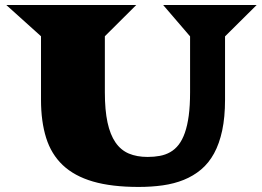

<svg xmlns="http://www.w3.org/2000/svg" viewBox="-20 -720 1035 759"><path d="M142.1 -576.7 4.9 -700.2H518.6L394.5 -576.7V-355Q394.5 -284.7 405 -236.1Q415.5 -187.5 436.5 -157Q457.5 -126.5 489.3 -113Q521 -99.6 563.5 -99.6Q589.4 -99.6 611.8 -103.8Q634.3 -107.9 653.1 -118.7Q671.9 -129.4 686.3 -147.9Q700.7 -166.5 710.7 -194.8Q720.7 -223.1 726.1 -262.7Q731.4 -302.2 731.4 -355V-576.2L625 -700.2H994.6L869.6 -576.2V-325.7Q869.6 -256.8 858.4 -204.3Q847.2 -151.9 826.2 -113.5Q805.2 -75.2 774.9 -49.8Q744.6 -24.4 706.5 -9Q668.5 6.3 623.5 12.7Q578.6 19 527.8 19Q421.4 19 347.7 -2.4Q273.9 -23.9 228.3 -67.1Q182.6 -110.4 162.4 -175Q142.1 -239.7 142.1 -325.7Z"/></svg>

Font: Goblin One
Style: Regular
Weight: 400
Designer: Riccardo De Franceschi
Foundry: Sorkin Type Co.
Version: Version 1.001